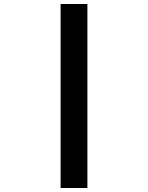

<svg xmlns="http://www.w3.org/2000/svg" viewBox="-20 -880 740 960"><path d="M283 60V-860H417V60Z"/></svg>

Font: Martian Mono
Style: Bold
Weight: 700
Designer: Roman Shamin
Foundry: Evil Martians
Version: Version 1.000